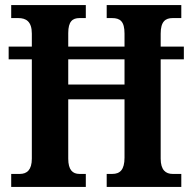

<svg xmlns="http://www.w3.org/2000/svg" viewBox="-20 -734 756 754"><path d="M24 0H317V-51H292C265 -51 248 -67 248 -111V-344H469V-115C469 -67 451 -51 421 -51H399V0H692V-51H658C631 -51 611 -66 611 -111V-501H702V-551H611V-602C611 -650 630 -663 658 -663H692V-714H399V-663H420C452 -663 469 -650 469 -602V-551H248V-604C248 -650 265 -663 292 -663H317V-714H24V-663H52C82 -663 105 -650 105 -602V-551H14V-501H105V-111C105 -67 86 -51 58 -51H24ZM248 -402V-501H469V-402Z"/></svg>

Font: Noto Serif Sinhala Condensed
Style: Bold
Weight: 700
Width: 3
Designer: Jelle Bosma - Monotype Design Team
Foundry: Monotype Imaging Inc.
Version: Version 2.007